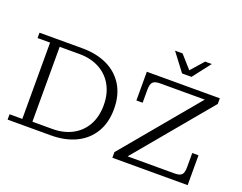

<svg xmlns="http://www.w3.org/2000/svg" viewBox="-134 -1156 1781 1414"><g transform="rotate(20 757.0 -449.5)"><path d="M1123 -759 1017 -899H1076L1165 -799L1253 -899H1305L1197 -759ZM32 0V-42H132V-640H34V-682H370Q482 -682 565.5 -642Q649 -602 695.5 -525.5Q742 -449 742 -341Q742 -233 695.5 -156.5Q649 -80 565.5 -40Q482 0 370 0ZM364 -635H209V-48H364Q453 -48 520 -83.5Q587 -119 624 -185Q661 -251 661 -341Q661 -431 624 -497Q587 -563 520 -599Q453 -635 364 -635ZM853 0V-44L1346 -635H995Q955 -635 939.5 -618.5Q924 -602 924 -559V-457H875V-682H1447V-638L955 -48H1324Q1364 -48 1379 -64Q1394 -80 1394 -123V-234H1443V0Z"/></g></svg>

Font: Montagu Slab 16pt Light
Style: Regular
Weight: 300
Designer: Florian Karsten
Foundry: Florian Karsten
Version: Version 1.000; ttfautohint (v1.8.3)